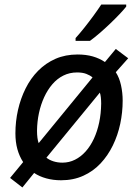

<svg xmlns="http://www.w3.org/2000/svg" viewBox="-20 -786 608 846"><path d="M78.6 40 24.4 -2 82 -71.8Q65.4 -97.2 56.6 -128.7Q47.9 -160.2 47.9 -198.2Q47.9 -251 59.3 -301.5Q70.8 -352.1 92.8 -396.2Q114.7 -440.4 147.9 -474.1Q181.2 -507.8 224.6 -526.9Q268.1 -545.9 321.8 -545.9Q358.9 -545.9 388.7 -537.4Q418.5 -528.8 442.4 -512.7L490.2 -570.3L544.9 -529.3L490.2 -467.8Q505.9 -443.8 513.2 -410.4Q520.5 -377 520.5 -342.8Q520.5 -291 509.8 -240.5Q499 -189.9 477.3 -145.3Q455.6 -100.6 423.1 -65.9Q390.6 -31.2 346.9 -11.5Q303.2 8.3 249 8.3Q214.4 8.3 184.1 0Q153.8 -8.3 130.4 -23.9ZM254.9 -69.3Q284.7 -69.3 310.5 -82.3Q336.4 -95.2 357.4 -118.7Q378.4 -142.1 393.6 -174.6Q408.7 -207 417 -246.3Q425.3 -285.6 425.8 -330.1Q425.8 -344.2 424.3 -357.2Q422.9 -370.1 419.9 -377.9L184.6 -91.3Q196.8 -81.1 215.3 -75.2Q233.9 -69.3 254.9 -69.3ZM150.4 -155.3 387.7 -444.8Q377 -454.1 360.4 -460.4Q343.8 -466.8 319.8 -466.8Q286.6 -466.8 259.3 -453.1Q231.9 -439.5 210.7 -414.8Q189.5 -390.1 174.6 -357.7Q159.7 -325.2 151.6 -287.6Q143.6 -250 143.1 -210Q143.1 -192.9 145 -178.5Q147 -164.1 150.4 -155.3ZM313 -606V-618.2Q330.6 -637.7 351.1 -663.3Q371.6 -689 391.6 -716.3Q411.6 -743.7 426.3 -766.1H536.1V-756.8Q525.4 -743.2 506.6 -723.4Q487.8 -703.6 464.8 -681.6Q441.9 -659.7 418.9 -639.9Q396 -620.1 376.5 -606Z"/></svg>

Font: Open Sans Medium
Style: Italic
Weight: 500
Italic angle: -12°
Designer: Monotype Design Team
Foundry: Monotype Imaging Inc.
Version: Version 3.000